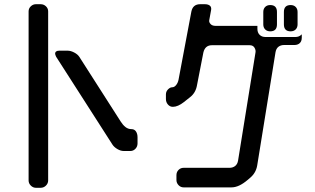

<svg xmlns="http://www.w3.org/2000/svg" viewBox="-20 -787 1496 913"><path d="M151 106H173Q188 106 198.5 95.5Q209 85 209 71V-733Q209 -747 198.5 -757Q188 -767 173 -767H151Q137 -767 126.5 -757Q116 -747 116 -733V71Q116 85 126.5 95.5Q137 106 151 106ZM242 -531Q244 -523 247 -517L515 -99Q523 -87 538.5 -78Q554 -69 568 -69H600Q614 -69 624 -79.5Q634 -90 634 -105V-134Q634 -151 626.5 -162Q619 -173 605 -173Q589 -173 576.5 -183Q564 -193 554 -209L357 -517Q349 -529 332.5 -537.5Q316 -546 302 -546H262Q242 -546 242 -531Z M1204 -664H1005Q989 -664 981 -673Q973 -682 975 -691L984 -740Q986 -754 977.5 -760.5Q969 -767 954 -767H932Q897 -767 890 -732L829 -408Q826 -393 817.5 -382.5Q809 -372 799 -372Q789 -372 779 -362Q769 -352 769 -338V-316Q769 -301 778.5 -290Q788 -279 802 -279Q826 -279 855 -302L884 -325Q911 -346 917 -383L947 -537Q955 -572 988 -572H1167Q1183 -572 1190 -560.5Q1197 -549 1195 -538L1112 -23Q1109 -6 1098 2.5Q1087 11 1071 11H853Q839 11 829 21Q819 31 819 46V69Q819 83 829 93.5Q839 104 853 104H1081Q1116 104 1157 69L1170 58Q1197 35 1203 0L1290 -538Q1293 -556 1304 -564.5Q1315 -573 1331 -573H1380Q1396 -573 1405.5 -582Q1415 -591 1415 -608V-624Q1414 -623 1414 -623Q1414 -623 1413 -622Q1402 -611 1384 -611H1243Q1225 -611 1214.5 -621.5Q1204 -632 1204 -650ZM1362 -638Q1377 -638 1386 -647Q1395 -656 1395 -671V-730Q1395 -745 1386 -754Q1377 -763 1362 -763Q1330 -763 1330 -730V-671Q1330 -638 1362 -638ZM1265 -638Q1297 -638 1297 -671V-730Q1297 -763 1265 -763Q1250 -763 1241 -754Q1232 -745 1232 -730V-671Q1232 -656 1241 -647Q1250 -638 1265 -638Z"/></svg>

Font: WDXL Lubrifont JP N
Style: Regular
Weight: 400
Designer: [WDXL Lubrifont] Copyright 2020-2022 (c) NightFurySL2001, Skr-ZERO; [ZCOOL QingKe HuangYou] Copyright 2018-2022 (c) The 
Version: Version 2.001;hotconv 1.1.1;makeotfexe 2.6.0